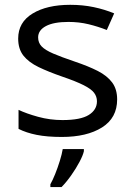

<svg xmlns="http://www.w3.org/2000/svg" viewBox="-20 -553 550 789"><path d="M461.4 -144.5Q461.4 -68.4 399.2 -29.3Q336.9 9.8 233.9 9.8Q173.3 9.8 130.6 1.2Q87.9 -7.3 56.2 -23.4V-101.6Q87.9 -86.4 136.5 -73Q185.1 -59.6 236.8 -59.6Q311 -59.6 344.7 -80.6Q378.4 -101.6 378.4 -136.7Q378.4 -156.2 366.5 -171.9Q354.5 -187.5 323.5 -203.1Q292.5 -218.8 235.4 -238.3Q179.2 -257.8 138.7 -277.3Q98.1 -296.9 76.4 -324.2Q54.7 -351.6 54.7 -394.5Q54.7 -461.4 113.8 -497.3Q172.9 -533.2 268.6 -533.2Q320.3 -533.2 365.2 -523.7Q410.2 -514.2 449.2 -498L418.9 -429.7Q383.3 -443.8 344 -453.4Q304.7 -462.9 261.2 -462.9Q200.7 -462.9 168.7 -445.8Q136.7 -428.7 136.7 -399.4Q136.7 -377.4 151.1 -362.3Q165.5 -347.2 198.5 -333Q231.4 -318.8 287.6 -299.8Q342.8 -281.2 381.6 -261.5Q420.4 -241.7 440.9 -214.1Q461.4 -186.5 461.4 -144.5ZM324.7 59.6V68.4Q320.8 85.9 306.6 112.5Q292.5 139.2 272.9 167Q253.4 194.8 232.9 215.8H187V204.1Q196.3 188 206.8 161.9Q217.3 135.7 225.8 108.2Q234.4 80.6 237.8 59.6Z"/></svg>

Font: Lunasima
Style: Regular
Weight: 400
Designer: The DocRepair Project, Monotype Design Team
Foundry: Google
Version: Version 2.009